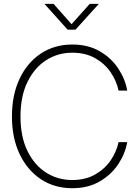

<svg xmlns="http://www.w3.org/2000/svg" viewBox="-20 -968 721 997"><path d="M355.5 9.3Q262.2 9.3 191.7 -37.8Q121.1 -85 81.5 -168.7Q42 -252.4 42 -363.3Q42 -474.6 81.5 -558.6Q121.1 -642.6 191.7 -689.7Q262.2 -736.8 355.5 -736.8Q437.5 -736.8 497.8 -701.9Q558.1 -667 594.2 -612.1Q630.4 -557.1 640.6 -497.6H595.7Q585 -548.3 554.2 -593.3Q523.4 -638.2 473.4 -666.3Q423.3 -694.3 355.5 -694.3Q279.8 -694.3 219 -655Q158.2 -615.7 122.3 -541.7Q86.4 -467.8 86.4 -363.3Q86.4 -258.3 122.3 -184.6Q158.2 -110.8 219 -72Q279.8 -33.2 355.5 -33.2Q422.9 -33.2 472.9 -61.3Q522.9 -89.4 554 -134.3Q585 -179.2 595.7 -230H640.6Q630.4 -170.4 594.2 -115.7Q558.1 -61 497.8 -25.9Q437.5 9.3 355.5 9.3ZM258.3 -947.8 351.6 -842.3 445.8 -947.8H492.7V-947.3L372.1 -814H331.1L211.4 -947.3V-947.8Z"/></svg>

Font: Inter Display ExtraLight
Style: Regular
Weight: 200
Designer: Rasmus Andersson
Foundry: rsms
Version: Version 4.000;git-a52131595